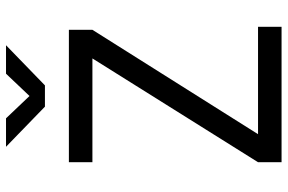

<svg xmlns="http://www.w3.org/2000/svg" viewBox="-176 -762 938 626"><g transform="rotate(-90 293.0 -449.0)"><path d="M77.1 0V-76.7L415.5 -616.7H77.1V-693.4H508.8V-616.7L168.5 -76.7H518.6V0ZM258.3 -771.5 127.4 -898.4H220.2L293 -821.8L365.7 -898.4H458.5L327.6 -771.5Z"/></g></svg>

Font: CaskaydiaMono NF SemiLight
Style: Regular
Weight: 350
Designer: Aaron Bell
Foundry: Saja Typeworks
Version: Version 2111.001; ttfautohint (v1.8.4);Nerd Fonts 3.1.1